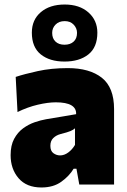

<svg xmlns="http://www.w3.org/2000/svg" viewBox="-20 -817 564 850"><path d="M163.5 13Q97.5 13 62.2 -28Q27 -69 27 -130Q27 -173.5 42.5 -202.2Q58 -231 82.2 -248.8Q106.5 -266.5 133.5 -275.8Q160.5 -285 183.5 -289L317 -311.5Q319.5 -364 227 -364Q192.5 -364 147.5 -353.5Q102.5 -343 57.5 -321L49.5 -476.5Q87 -489 147 -502.2Q207 -515.5 280 -515.5Q376.5 -515.5 430.8 -472.8Q485 -430 485 -334V0H331L318.5 -70H306Q286.5 -37.5 251.2 -12.2Q216 13 163.5 13ZM246 -129Q264.5 -129 282 -141.8Q299.5 -154.5 312 -175.5V-249Q304.5 -242 292 -236.8Q279.5 -231.5 248 -223.5Q229 -218.5 216 -206Q203 -193.5 203 -171.5Q203 -148.5 216.5 -138.8Q230 -129 246 -129ZM265.5 -544.5Q200 -544.5 160.5 -576.2Q121 -608 121 -672.5Q121 -729.5 160.8 -763.2Q200.5 -797 266.5 -797Q332 -797 371.5 -762Q411 -727 411 -672.5Q411 -607.5 371.2 -576Q331.5 -544.5 265.5 -544.5ZM265.5 -619Q291 -619 306 -632.8Q321 -646.5 321 -671.5Q321 -692 306.2 -707.8Q291.5 -723.5 266.5 -723.5Q241 -723.5 226 -708.2Q211 -693 211 -671.5Q211 -646.5 225.8 -632.8Q240.5 -619 265.5 -619Z"/></svg>

Font: Commissioner ExtraBold
Style: Regular
Weight: 800
Designer: Kostas Bartsokas
Foundry: Kostas Bartsokas
Version: Version 1.000; ttfautohint (v1.8.3)